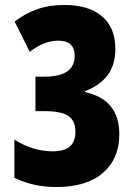

<svg xmlns="http://www.w3.org/2000/svg" viewBox="-20 -744 540 774"><path d="M206 10Q167 10 126.5 2.5Q86 -5 38 -27V-181Q76 -157 115 -145.5Q154 -134 191 -134Q238 -134 261 -153Q284 -172 284 -213Q284 -258 255 -277Q226 -296 159 -296H123V-435H160Q281 -435 281 -519Q281 -580 215 -580Q186 -580 158 -569Q130 -558 100 -535L39 -657Q80 -689 129 -706.5Q178 -724 239 -724Q337 -724 391 -678.5Q445 -633 445 -547Q445 -482 413.5 -440.5Q382 -399 322 -376V-373Q461 -343 461 -203Q461 -104 395 -47Q329 10 206 10Z"/></svg>

Font: Noto Sans Mono ExtraCondensed Black
Style: Regular
Weight: 900
Width: 2
Designer: Monotype Design Team
Foundry: Monotype Imaging Inc.
Version: Version 2.014